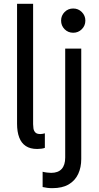

<svg xmlns="http://www.w3.org/2000/svg" viewBox="-20 -772 519 1005"><path d="M174.8 7.8Q138.2 7.8 115 -7.6Q91.8 -22.9 80.6 -52.5Q69.3 -82 69.3 -124V-752H153.3V-122.1Q153.3 -112.3 155 -100.1Q156.7 -87.9 164.6 -79.1Q172.4 -70.3 191.4 -70.3Q197.3 -70.3 203.1 -71.5Q209 -72.8 214.8 -74.2V2Q207.5 4.9 196.8 6.3Q186 7.8 174.8 7.8ZM253.9 212.9Q240.2 212.9 228 211.4Q215.8 210 203.1 207V127Q214.4 129.9 226.6 131.3Q238.8 132.8 248 132.8Q284.2 132.8 302.7 112.5Q321.3 92.3 321.3 52.7V-517.6H405.3V60.5Q405.3 104 389.4 138.4Q373.5 172.9 340.1 192.9Q306.6 212.9 253.9 212.9ZM363.3 -600.6Q336.4 -600.6 318.1 -619.1Q299.8 -637.7 299.8 -664.1Q299.8 -690.4 318.1 -709Q336.4 -727.5 363.3 -727.5Q389.6 -727.5 408.2 -709Q426.8 -690.4 426.8 -664.1Q426.8 -637.7 408.2 -619.1Q389.6 -600.6 363.3 -600.6Z"/></svg>

Font: Reddit Sans
Style: Regular
Weight: 400
Designer: Stephen Hutchings
Foundry: Reddit
Version: Version 1.014